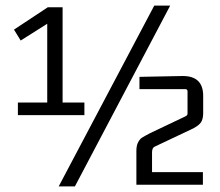

<svg xmlns="http://www.w3.org/2000/svg" viewBox="-20 -661 788 687"><path d="M532 -641H589L248 6H190ZM282 -294V-249H44V-294H149V-576L54 -516L30 -555L151 -635H204V-294ZM468 -121Q468 -140 474 -151.5Q480 -163 487.5 -168Q495 -173 516 -184L642 -244Q651 -248 651 -254V-334Q651 -342 643 -342H479V-386L632 -389Q707 -390 707 -318V-256Q707 -233 697.5 -221Q688 -209 662 -197L535 -137Q524 -133 524 -116V-45H706V0H468Z"/></svg>

Font: Gemunu Libre Light
Style: Regular
Weight: 300
Designer: Puspanada Ekanayake, Sola Matas, Pathum Egodawatta, Kosala Senevirathne
Foundry: mooniak
Version: Version 1.100